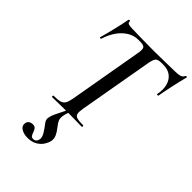

<svg xmlns="http://www.w3.org/2000/svg" viewBox="-267 -760 1142 1142"><g transform="rotate(45 303.5 -189.0)"><path d="M123 0Q121 0 121 -6Q121 -12 123 -12Q158 -12 176.5 -17Q195 -22 204 -37Q213 -52 218 -81L299 -544Q306 -581 298.5 -592.5Q291 -604 261 -604H245Q210 -604 178.5 -585Q147 -566 123 -532Q99 -498 85 -452Q84 -449 78.5 -450.5Q73 -452 74 -454Q78 -468 84.5 -492.5Q91 -517 98 -546Q105 -575 111 -602.5Q117 -630 120 -647Q122 -650 127.5 -649.5Q133 -649 132 -646Q130 -631 145 -628Q160 -625 171 -625Q208 -624 257.5 -623Q307 -622 354 -622Q414 -622 455 -623.5Q496 -625 530 -625Q558 -625 573.5 -629.5Q589 -634 596 -650Q598 -653 603 -652.5Q608 -652 607 -648Q603 -633 596.5 -605.5Q590 -578 583.5 -548Q577 -518 572 -492.5Q567 -467 565 -454Q564 -451 558 -451.5Q552 -452 553 -456Q562 -500 552.5 -533.5Q543 -567 518.5 -585.5Q494 -604 456 -604H440Q409 -604 399.5 -591Q390 -578 384 -542L303 -81Q298 -52 301 -37Q304 -22 321 -17Q338 -12 374 -12Q376 -12 376 -6Q376 0 374 0Q349 0 317.5 -1Q286 -2 248 -2Q213 -2 181 -1Q149 0 123 0ZM191 275Q160 275 138 261.5Q116 248 120 224Q122 209 133 202Q144 195 157 195Q174 195 181 204Q188 213 192 225Q196 237 201.5 246.5Q207 256 220 256Q245 256 250 227Q252 209 237.5 185.5Q223 162 204 138Q191 121 194.5 101.5Q198 82 209 60L249 -21H265Q251 15 248 36Q245 57 251.5 71.5Q258 86 273 104Q292 128 300.5 147.5Q309 167 305 187Q302 204 289 225Q276 246 251.5 260.5Q227 275 191 275Z"/></g></svg>

Font: Cormorant SemiBold
Style: Italic
Weight: 600
Italic angle: -10°
Designer: Christian Thalmann (Catharsis Fonts)
Foundry: Catharsis Fonts
Version: Version 4.000